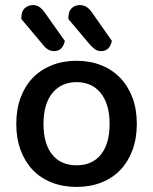

<svg xmlns="http://www.w3.org/2000/svg" viewBox="-20 -721 602 755"><path d="M518 -234Q518 -177 501 -131Q484 -85 453.5 -53Q423 -21 379 -3.5Q335 14 281 14Q227 14 183 -3.5Q139 -21 108.5 -53Q78 -85 61 -131Q44 -177 44 -234Q44 -291 61 -337Q78 -383 109 -415Q140 -447 184 -464.5Q228 -482 281 -482Q334 -482 378 -464.5Q422 -447 453 -414.5Q484 -382 501 -336.5Q518 -291 518 -234ZM281 -398Q221 -398 186 -355Q151 -312 151 -234Q151 -156 185 -113.5Q219 -71 281 -71Q343 -71 377 -113.5Q411 -156 411 -234Q411 -311 376.5 -354.5Q342 -398 281 -398ZM64 -646V-652Q64 -677 77.5 -689Q91 -701 110 -701Q124 -701 135 -693.5Q146 -686 155 -673L235 -560Q226 -520 193 -520Q179 -520 168 -527Q157 -534 149 -545ZM249 -646V-652Q249 -677 262 -689Q275 -701 294 -701Q309 -701 320.5 -693.5Q332 -686 341 -673L420 -560Q411 -520 378 -520Q364 -520 354 -527Q344 -534 334 -545Z"/></svg>

Font: Baloo Bhai 2 Medium
Style: Regular
Weight: 500
Designer: Supriya Tembe, Noopur Datye and Ek Type
Foundry: Ek Type
Version: Version 1.640;PS 1.000;hotconv 16.6.51;makeotf.lib2.5.65220;